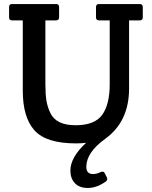

<svg xmlns="http://www.w3.org/2000/svg" viewBox="-20 -699 753 952"><path d="M329 147Q329 81 407 9Q383 12 357 12Q209 12 151 -52.5Q93 -117 93 -249V-598H40Q25 -598 25 -613V-664Q25 -679 40 -679H258Q273 -679 273 -664V-613Q273 -598 258 -598H205V-284Q205 -234 210 -201.5Q215 -169 230 -138Q259 -78 354.5 -78Q450 -78 487 -130Q524 -182 524 -281V-598H471Q456 -598 456 -613V-664Q456 -679 471 -679H673Q688 -679 688 -664V-613Q688 -598 673 -598H620V-260Q620 -96 502 -11Q408 57 408 128Q408 164 441 164Q459 164 476 155.5Q493 147 499 159L509 179Q517 194 502 203Q458 233 415.5 233Q373 233 351 209Q329 185 329 147Z"/></svg>

Font: Crete Round
Style: Regular
Weight: 400
Designer: Veronika Burian
Foundry: TypeTogether
Version: Version 1.001